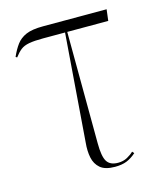

<svg xmlns="http://www.w3.org/2000/svg" viewBox="-88 -602 570 674"><g transform="rotate(-15 197.0 -265.0)"><path d="M248 6Q212 6 194.5 -9Q177 -24 172 -48.5Q167 -73 170 -103L200 -495H120Q88 -495 69 -491.5Q50 -488 38.5 -479Q27 -470 15 -454L10 -457Q21 -482 34 -499.5Q47 -517 69 -526.5Q91 -536 131 -536H362L357 -495H208L210 -90Q210 -42 221.5 -23.5Q233 -5 262 -5Q281 -5 295.5 -13Q310 -21 319 -30L325 -23Q308 -8 290.5 -1Q273 6 248 6Z"/></g></svg>

Font: Noto Serif Display Condensed ExtraLight
Style: Regular
Weight: 200
Width: 3
Designer: Monotype Design Team
Foundry: Monotype Imaging Inc.
Version: Version 2.009